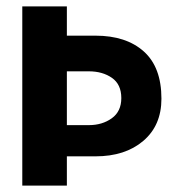

<svg xmlns="http://www.w3.org/2000/svg" viewBox="-20 -583 540 603"><path d="M190 0H50V-563H190ZM171 -471H280Q376 -471 431.5 -421.5Q487 -372 487 -273Q487 -189 430 -140.5Q373 -92 280 -92H172V-190H259Q301 -190 331 -211.5Q361 -233 361 -275Q361 -318 331.5 -338.5Q302 -359 259 -359H171Z"/></svg>

Font: Darker Grotesque Light Black
Style: Regular
Weight: 900
Version: Version 1.000;gftools[0.9.28]